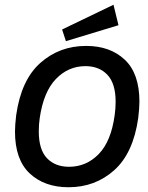

<svg xmlns="http://www.w3.org/2000/svg" viewBox="-20 -773 624 807"><path d="M43 -220Q43 -247 48 -289Q69 -437 149.5 -508.5Q230 -580 342 -580Q443 -580 504.5 -522Q566 -464 566 -346Q566 -319 561 -277Q540 -129 460 -57.5Q380 14 268 14Q167 14 105 -44Q43 -102 43 -220ZM462 -289Q466 -317 466 -345Q466 -422 431.5 -458.5Q397 -495 339 -495Q267 -495 215 -441Q163 -387 147 -277Q143 -250 143 -221Q143 -144 177.5 -108Q212 -72 270 -72Q343 -72 395 -125.5Q447 -179 462 -289ZM257 -600 241 -649 457 -753 478 -667Z"/></svg>

Font: Neutral Grotesk
Style: Italic
Weight: 400
Italic angle: -8°
Designer: Nawras Khrais
Foundry: Nawras Khrais
Version: Version 1.000